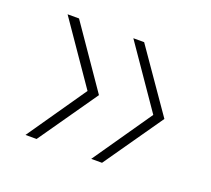

<svg xmlns="http://www.w3.org/2000/svg" viewBox="-76 -526 623 568"><g transform="rotate(20 235.5 -242.0)"><path d="M260 -53 388 -238 255 -431H289L423 -238L294 -53ZM53 -53 181 -238 48 -431H84L217 -238L88 -53Z"/></g></svg>

Font: Smooch Sans Light
Style: Regular
Weight: 300
Designer: Robert E. Leuschke
Foundry: Robert E. Leuschke
Version: Version 1.010; ttfautohint (v1.8.3)